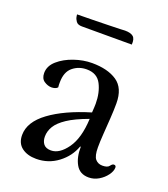

<svg xmlns="http://www.w3.org/2000/svg" viewBox="-121 -714 713 814"><g transform="rotate(20 235.5 -307.0)"><path d="M375 -324Q375 -294 372.5 -256.5Q370 -219 367.5 -183.5Q365 -148 365 -123Q365 -84 377 -70Q389 -56 409 -56Q432 -56 439.5 -66.5Q447 -77 454 -77Q464 -77 464 -67Q464 -51 450.5 -32.5Q437 -14 416 -1.5Q395 11 371 11Q331 11 313 -21Q295 -53 296 -100H293Q276 -52 233 -19.5Q190 13 135 13Q95 13 70 -6Q45 -25 45 -62Q45 -121 111.5 -170Q178 -219 291 -253Q292 -266 292.5 -276.5Q293 -287 293 -293Q293 -343 274 -380Q255 -417 208 -417Q172 -417 145.5 -395Q119 -373 119 -326Q119 -321 119 -315.5Q119 -310 120 -304Q116 -299 108.5 -296.5Q101 -294 93 -294Q76 -294 59.5 -305Q43 -316 43 -341Q43 -373 71 -397.5Q99 -422 140 -436Q181 -450 220 -450Q291 -450 333 -421.5Q375 -393 375 -324ZM182 -42Q220 -42 253.5 -89Q287 -136 291 -224Q231 -202 198 -180Q165 -158 151.5 -135.5Q138 -113 138 -89Q138 -68 148.5 -55Q159 -42 182 -42ZM304 -627Q330 -627 341.5 -617Q353 -607 351 -581H126Q107 -581 99.5 -591.5Q92 -602 90.5 -612Q89 -622 89 -622Q123 -622 160.5 -623Q198 -624 230.5 -624.5Q263 -625 283.5 -626Q304 -627 304 -627Z"/></g></svg>

Font: Sedan SC
Style: Regular
Weight: 400
Designer: Sebastian Salazar
Foundry: Sebastian Salazar
Version: Version 1.100; ttfautohint (v1.8.4.7-5d5b)